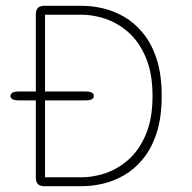

<svg xmlns="http://www.w3.org/2000/svg" viewBox="-20 -639 659 659"><path d="M45 -294.5Q16 -294.5 16 -309.5Q16 -325 45 -325H273.5Q302 -325 302 -309.5Q302 -294.5 273.5 -294.5ZM263 -619Q296 -619 333 -610.5Q370 -602 405.8 -581.5Q441.5 -561 470.8 -525.5Q500 -490 517.5 -437Q535 -384 535 -309.5Q535 -235.5 517.5 -182.2Q500 -129 470.8 -93.5Q441.5 -58 405.8 -37.5Q370 -17 333 -8.5Q296 0 263 0H131.5Q103 0 103 -28.5V-590.5Q103 -619 131.5 -619ZM260 -30.5Q301 -30.5 343.8 -45.2Q386.5 -60 422.8 -92.8Q459 -125.5 481.2 -179Q503.5 -232.5 503.5 -309.5Q503.5 -386.5 481.2 -440Q459 -493.5 422.8 -526.2Q386.5 -559 343.8 -573.8Q301 -588.5 260 -588.5H134.5V-30.5Z"/></svg>

Font: Sono Monospace ExtraLight
Style: Regular
Weight: 250
Version: Version 2.112